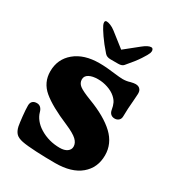

<svg xmlns="http://www.w3.org/2000/svg" viewBox="-164 -761 793 869"><g transform="rotate(30 232.5 -326.0)"><path d="M82 0Q58 -5 47 -16Q35 -28 30 -51Q27 -67 23.5 -100Q20 -133 20 -154Q20 -169 28 -176.5Q36 -184 50 -184Q74 -184 82 -154Q87 -136 100.5 -119Q114 -102 135 -89Q182 -60 240 -60Q264 -60 278 -70Q292 -80 292 -96Q292 -115 275 -131Q258 -147 214 -166Q119 -206 74.5 -243.5Q30 -281 30 -339Q30 -403 77.5 -442.5Q125 -482 205 -482Q241 -482 285 -476Q317 -472 331 -472Q351 -472 369 -478Q385 -482 394 -482Q411 -482 419 -471Q425 -464 425 -449Q425 -442 423 -418Q418 -363 418 -328Q418 -314 409.5 -306.5Q401 -299 389 -299Q376 -299 368 -306.5Q360 -314 358 -327Q355 -346 348.5 -359.5Q342 -373 328 -385Q312 -399 287 -407.5Q262 -416 236 -416Q207 -416 189.5 -406.5Q172 -397 172 -379Q172 -360 188 -347.5Q204 -335 251 -317Q341 -283 388 -238.5Q435 -194 435 -133Q435 -68 388.5 -29Q342 10 256 10Q206 10 156 7.5Q106 5 82 0ZM185 -642 259 -584 330 -641Q356 -662 372 -662Q377 -662 380 -658Q383 -654 383 -647Q383 -645 381 -637Q377 -626 359 -598.5Q341 -571 307 -532Q299 -522 279 -522H239Q219 -522 209 -534Q179 -568 159.5 -596.5Q140 -625 134 -638Q130 -646 130 -653Q130 -662 139 -662Q147 -662 159.5 -657Q172 -652 185 -642Z"/></g></svg>

Font: Raigarh
Style: Bold
Weight: 700
Designer: jaikishan Patel
Foundry: MagicType
Version: Version 1.000